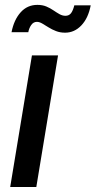

<svg xmlns="http://www.w3.org/2000/svg" viewBox="-20 -752 385 772"><path d="M21 0 108.4 -529.3H213.4L126 0ZM241.7 -620.6Q221.7 -620.6 205.3 -627Q189 -633.3 175 -642.1Q161.1 -650.9 149.7 -657.5Q138.2 -664.1 128.4 -664.1Q114.3 -664.1 105.5 -651.4Q96.7 -638.7 93.8 -622.6H26.4Q36.1 -672.4 63 -702.4Q89.8 -732.4 130.4 -732.4Q150.9 -732.4 166.5 -725.8Q182.1 -719.2 194.8 -710.4Q207.5 -701.7 219.2 -695.1Q231 -688.5 243.2 -688.5Q257.3 -688.5 265.4 -698.7Q273.4 -709 278.8 -730.5H344.7Q335 -679.2 307.1 -649.9Q279.3 -620.6 241.7 -620.6Z"/></svg>

Font: Inter 24pt Medium
Style: Italic
Weight: 500
Italic angle: -9.3988°
Designer: Rasmus Andersson
Foundry: rsms
Version: Version 4.001;git-66647c0bb